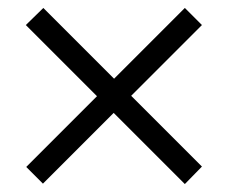

<svg xmlns="http://www.w3.org/2000/svg" viewBox="-20 -571 573 483"><path d="M445 -108 266 -287 88 -109 46 -151 224 -329 45 -508 89 -551 267 -373 445 -551 488 -508 310 -330 488 -152Z"/></svg>

Font: Source Serif 4 SmText
Style: Regular
Weight: 400
Designer: Frank Grießhammer
Foundry: Adobe
Version: Version 4.005;hotconv 1.1.0;makeotfexe 2.6.0